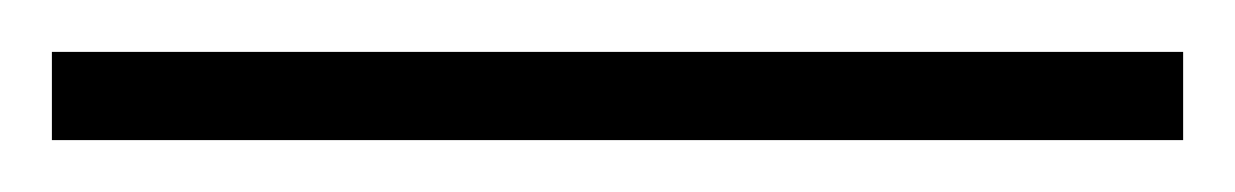

<svg xmlns="http://www.w3.org/2000/svg" viewBox="-24 -814 476 74"><path d="M432 -760V-794H-4V-760Z"/></svg>

Font: Noto Sans Devanagari Condensed ExtraLight
Style: Regular
Weight: 200
Width: 3
Designer: Jelle Bosma - Monotype Design Team
Foundry: Monotype Imaging Inc.
Version: Version 2.004